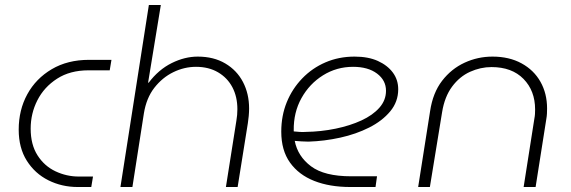

<svg xmlns="http://www.w3.org/2000/svg" viewBox="-20 -750 2289 770"><path d="M292 0Q228 0 174 -27Q120 -54 87.5 -105.5Q55 -157 55 -230Q55 -309 89.5 -372Q124 -435 187.5 -472.5Q251 -510 337 -510H427L420 -468H335Q261 -468 209 -434.5Q157 -401 130 -348Q103 -295 103 -234Q103 -170 130.5 -127Q158 -84 202.5 -63Q247 -42 296 -42H353L346 0Z M463 0 577 -730H625L574 -419L576 -418Q616 -471 668.5 -497Q721 -523 773 -523Q837 -523 883.5 -495.5Q930 -468 954.5 -421Q979 -374 979 -315Q979 -301 977.5 -284.5Q976 -268 974 -256L933 0H886L928 -266Q930 -277 931 -289Q932 -301 932 -312Q932 -362 912 -400Q892 -438 854.5 -460Q817 -482 766 -482Q719 -482 675 -460.5Q631 -439 599 -398Q567 -357 557 -295L511 0Z M1385 0Q1302 0 1240 -24.5Q1178 -49 1143 -98Q1108 -147 1108 -222Q1108 -286 1130 -340Q1152 -394 1192 -435.5Q1232 -477 1285.5 -500Q1339 -523 1402 -523Q1457 -523 1495.5 -505.5Q1534 -488 1555.5 -459Q1577 -430 1577 -392Q1577 -342 1545 -303.5Q1513 -265 1460.5 -238.5Q1408 -212 1344.5 -198Q1281 -184 1217 -182Q1203 -182 1189 -183Q1175 -184 1162 -185Q1174 -123 1227.5 -83Q1281 -43 1388 -43H1492L1486 0ZM1158 -223Q1169 -222 1181.5 -221Q1194 -220 1206 -221Q1268 -222 1326 -234Q1384 -246 1429.5 -267Q1475 -288 1501.5 -318Q1528 -348 1528 -386Q1528 -428 1492 -455Q1456 -482 1396 -482Q1330 -482 1275.5 -448Q1221 -414 1189 -356.5Q1157 -299 1158 -227Q1158 -226 1158 -225.5Q1158 -225 1158 -223Z M1657 0 1705 -305Q1716 -378 1753 -426Q1790 -474 1843 -498.5Q1896 -523 1955 -523Q2022 -523 2071.5 -496Q2121 -469 2147.5 -422Q2174 -375 2174 -315Q2174 -305 2173.5 -294.5Q2173 -284 2171 -273L2128 0H2080L2123 -274Q2125 -284 2125.5 -293Q2126 -302 2126 -311Q2126 -386 2079.5 -433.5Q2033 -481 1951 -481Q1907 -481 1865 -462Q1823 -443 1793 -402.5Q1763 -362 1753 -300L1704 0Z"/></svg>

Font: MuseoModerno Thin ExtraLight
Style: Italic
Weight: 250
Italic angle: -9°
Version: Version 1.003